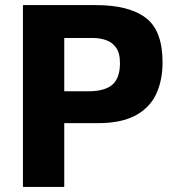

<svg xmlns="http://www.w3.org/2000/svg" viewBox="-20 -733 689 753"><path d="M70 0V-713H356Q485.5 -713 551.5 -663.2Q617.5 -613.5 617.5 -488.5Q617.5 -418 592.5 -364.2Q567.5 -310.5 511.5 -280.2Q455.5 -250 363.5 -250H232V0ZM344.5 -584H232V-375H326Q391 -375 420.8 -401Q450.5 -427 450.5 -485Q450.5 -526 434.5 -547.2Q418.5 -568.5 394.2 -576.2Q370 -584 344.5 -584Z"/></svg>

Font: Commissioner
Style: Bold
Weight: 700
Designer: Kostas Bartsokas
Foundry: Kostas Bartsokas
Version: Version 1.000; ttfautohint (v1.8.3)